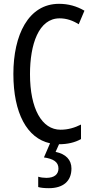

<svg xmlns="http://www.w3.org/2000/svg" viewBox="-20 -745 486 1005"><path d="M354 137C354 92 325 61 271 50L289 10C333 10 372 1 404 -17V-93C372 -77 337 -66 297 -66C199 -66 137 -176 137 -357C137 -512 182 -649 292 -649C329 -649 362 -637 392 -618L422 -689C381 -713 337 -725 289 -725C128 -725 50 -561 50 -358C50 -152 122 -21 242 5L210 79C258 86 286 102 286 137C286 166 266 186 223 186C208 186 193 184 180 180V234C193 238 212 240 236 240C310 240 354 204 354 137Z"/></svg>

Font: Noto Sans UI Condensed
Style: Regular
Weight: 400
Width: 3
Designer: Monotype Design Team
Foundry: Monotype Imaging Inc.
Version: Version 1.901